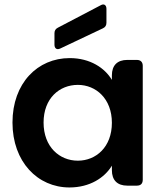

<svg xmlns="http://www.w3.org/2000/svg" viewBox="-20 -818 718 846"><path d="M287 -562C146 -562 35 -452 35 -278C35 -105 146 8 286 8C376 8 441 -35 473 -88V-68C473 -24 497 0 541 0H583C600 0 609 -9 609 -26V-528C609 -544 600 -554 583 -554H541C497 -554 473 -530 473 -486V-466C442 -518 378 -562 287 -562ZM323 -444C403 -444 473 -383 473 -277C473 -170 403 -110 323 -110C242 -110 172 -171 172 -278C172 -385 242 -444 323 -444ZM424 -795 235 -696C225 -691 220 -683 220 -672V-621C220 -605 230 -597 245 -604L433 -693C444 -698 449 -706 449 -718V-779C449 -796 438 -803 424 -795Z"/></svg>

Font: Arvore Sans SemiBold
Style: Regular
Weight: 600
Designer: Jonny Pinhorn (Latin) Dan Schunck (customization for Arvore)
Version: Version 1.000;Glyphs 3.3 (3305)